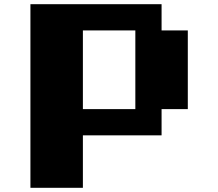

<svg xmlns="http://www.w3.org/2000/svg" viewBox="-20 -770 1040 915"><path d="M125 -750H750V-625H875V-250H750V-125H375V125H125ZM375 -625V-250H625V-625Z"/></svg>

Font: Dogica
Style: Bold
Weight: 700
Monospace: yes
Designer: Roberto Mocci
Version: Version 001.000